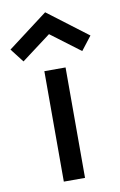

<svg xmlns="http://www.w3.org/2000/svg" viewBox="-148 -807 534 856"><g transform="rotate(-10 119.0 -379.0)"><path d="M70 -500H166V0H70ZM-62 -621 119 -758 300 -621 252 -559 119 -659 -14 -559Z"/></g></svg>

Font: NT Somic Medium
Style: Regular
Weight: 500
Designer: Ravid Balaliev — lead type designer, mastering
Michael Voronin — secret advisor, marketing
Ivan Kovalenko — best boy
Foundry: NT Type
Version: Version 0.7